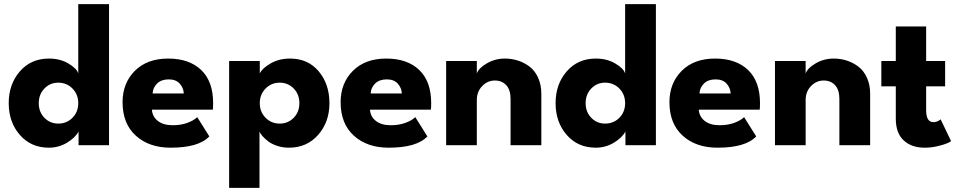

<svg xmlns="http://www.w3.org/2000/svg" viewBox="-20 -708 4671 936"><path d="M511.5 0H363V-67Q347 -36.5 306.5 -12.2Q266 12 218.5 12Q131 12 76.8 -50.2Q22.5 -112.5 22.5 -205Q22.5 -297.5 76.8 -360Q131 -422.5 218.5 -422.5Q273 -422.5 313.5 -398.5Q354 -374.5 361.5 -350V-688H511.5ZM264 -105.5Q305.5 -105.5 333.5 -134Q361.5 -162.5 361.5 -205Q361.5 -247.5 333.5 -276.2Q305.5 -305 264 -305Q224 -305 196.5 -276.5Q169 -248 169 -205Q169 -162 196.5 -133.8Q224 -105.5 264 -105.5Z M720.5 -173.5Q723 -139 749.8 -118.2Q776.5 -97.5 822 -97.5Q862 -97.5 893.8 -109.2Q925.5 -121 941.5 -137L1000.5 -43Q948.5 12 812 12Q707 12 642.2 -46.5Q577.5 -105 577.5 -210Q577.5 -302.5 637.2 -362.5Q697 -422.5 800 -422.5Q902.5 -422.5 960.8 -366.8Q1019 -311 1019 -205.5Q1019 -180 1017.5 -173.5ZM876 -252.5Q874.5 -280 856 -300.5Q837.5 -321 802.5 -321Q766.5 -321 746 -301Q725.5 -281 724 -252.5Z M1245 208H1097V-410.5H1246.5V-350Q1258.5 -375.5 1299.5 -399Q1340.5 -422.5 1394.5 -422.5Q1481.5 -422.5 1533.8 -360.2Q1586 -298 1586 -205Q1586 -113 1531 -50.5Q1476 12 1388.5 12Q1358 12 1331 3Q1304 -6 1286.8 -19.5Q1269.5 -33 1259 -45.2Q1248.5 -57.5 1245 -67ZM1344 -305Q1302.5 -305 1274.5 -276.2Q1246.5 -247.5 1246.5 -205Q1246.5 -162.5 1274.5 -134Q1302.5 -105.5 1344 -105.5Q1384 -105.5 1411.8 -133.8Q1439.5 -162 1439.5 -205Q1439.5 -248 1411.8 -276.5Q1384 -305 1344 -305Z M1783.5 -173.5Q1786 -139 1812.8 -118.2Q1839.5 -97.5 1885 -97.5Q1925 -97.5 1956.8 -109.2Q1988.5 -121 2004.5 -137L2063.5 -43Q2011.5 12 1875 12Q1770 12 1705.2 -46.5Q1640.5 -105 1640.5 -210Q1640.5 -302.5 1700.2 -362.5Q1760 -422.5 1863 -422.5Q1965.5 -422.5 2023.8 -366.8Q2082 -311 2082 -205.5Q2082 -180 2080.5 -173.5ZM1939 -252.5Q1937.5 -280 1919 -300.5Q1900.5 -321 1865.5 -321Q1829.5 -321 1809 -301Q1788.5 -281 1787 -252.5Z M2441.5 -422.5Q2475 -422.5 2505.8 -412.5Q2536.5 -402.5 2562.2 -382.8Q2588 -363 2603.5 -328.8Q2619 -294.5 2619 -250.5V0H2469V-226Q2469 -269.5 2448.2 -292.5Q2427.5 -315.5 2392 -315.5Q2357 -315.5 2330.8 -288.5Q2304.5 -261.5 2304.5 -220.5V0H2155V-410.5H2304.5V-349.5Q2313.5 -376 2353.5 -399.2Q2393.5 -422.5 2441.5 -422.5Z M3177.5 0H3029V-67Q3013 -36.5 2972.5 -12.2Q2932 12 2884.5 12Q2797 12 2742.8 -50.2Q2688.5 -112.5 2688.5 -205Q2688.5 -297.5 2742.8 -360Q2797 -422.5 2884.5 -422.5Q2939 -422.5 2979.5 -398.5Q3020 -374.5 3027.5 -350V-688H3177.5ZM2930 -105.5Q2971.5 -105.5 2999.5 -134Q3027.5 -162.5 3027.5 -205Q3027.5 -247.5 2999.5 -276.2Q2971.5 -305 2930 -305Q2890 -305 2862.5 -276.5Q2835 -248 2835 -205Q2835 -162 2862.5 -133.8Q2890 -105.5 2930 -105.5Z M3386.5 -173.5Q3389 -139 3415.8 -118.2Q3442.5 -97.5 3488 -97.5Q3528 -97.5 3559.8 -109.2Q3591.5 -121 3607.5 -137L3666.5 -43Q3614.5 12 3478 12Q3373 12 3308.2 -46.5Q3243.5 -105 3243.5 -210Q3243.5 -302.5 3303.2 -362.5Q3363 -422.5 3466 -422.5Q3568.5 -422.5 3626.8 -366.8Q3685 -311 3685 -205.5Q3685 -180 3683.5 -173.5ZM3542 -252.5Q3540.5 -280 3522 -300.5Q3503.5 -321 3468.5 -321Q3432.5 -321 3412 -301Q3391.5 -281 3390 -252.5Z M4044.5 -422.5Q4078 -422.5 4108.8 -412.5Q4139.5 -402.5 4165.2 -382.8Q4191 -363 4206.5 -328.8Q4222 -294.5 4222 -250.5V0H4072V-226Q4072 -269.5 4051.2 -292.5Q4030.5 -315.5 3995 -315.5Q3960 -315.5 3933.8 -288.5Q3907.5 -261.5 3907.5 -220.5V0H3758V-410.5H3907.5V-349.5Q3916.5 -376 3956.5 -399.2Q3996.5 -422.5 4044.5 -422.5Z M4276.5 -410.5H4347V-579H4495V-410.5H4587.5V-287H4495V-170Q4495 -112.5 4530.5 -112.5Q4542.5 -112.5 4552.5 -117.5Q4562.5 -122.5 4565.5 -126.5L4616.5 -20Q4611.5 -15.5 4595.5 -8.8Q4579.5 -2 4549 5Q4518.5 12 4487.5 12Q4423.5 12 4385.2 -23.8Q4347 -59.5 4347 -129.5V-287H4276.5Z"/></svg>

Font: League Spartan
Style: Bold
Weight: 700
Foundry: The League of Moveable Type
Version: Version 2.002